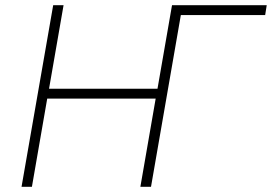

<svg xmlns="http://www.w3.org/2000/svg" viewBox="-20 -720 1048 740"><path d="M643 -700 587 -378H169L225 -700H185L63 0H103L162 -340H580L521 0H562L677 -662H1002L1008 -700Z"/></svg>

Font: Fixel Display ExtraLight
Style: Italic
Weight: 200
Italic angle: -10°
Designer: AlfaBravo + MacPaw
Foundry: Kyrylo Tkachov, Marchela Mozhyna, Serhii Makarenko, Maria Weinstein, Zakhar Kryvoshyya
Version: Version 1.210;Glyphs 3.2 (3217)